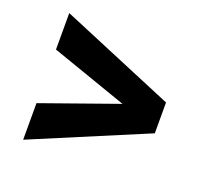

<svg xmlns="http://www.w3.org/2000/svg" viewBox="-91 -638 699 672"><g transform="rotate(20 258.5 -302.0)"><path d="M342.3 -303.2 58.6 -402.3V-538.1L483.9 -359.9V-245.1L58.6 -66.4V-202.6Z"/></g></svg>

Font: MAUL Bold
Style: Bold
Weight: 700
Designer: MAUL
Version: Version 1.0; 2020; ttfautohint (v1.8.3)